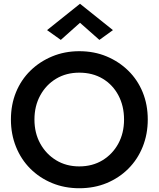

<svg xmlns="http://www.w3.org/2000/svg" viewBox="-20 -985 843 1020"><path d="M163 -350Q163 -422 194 -478.5Q225 -535 278.5 -567Q332 -599 401 -599Q472 -599 525.5 -567Q579 -535 609 -478.5Q639 -422 639 -350Q639 -278 608.5 -222Q578 -166 524.5 -133.5Q471 -101 401 -101Q332 -101 278.5 -133.5Q225 -166 194 -222Q163 -278 163 -350ZM38 -350Q38 -272 65 -205Q92 -138 141 -89Q190 -40 256.5 -12.5Q323 15 401 15Q481 15 547 -12.5Q613 -40 662 -89Q711 -138 738 -205Q765 -272 765 -350Q765 -429 738 -495Q711 -561 661.5 -609.5Q612 -658 546 -685.5Q480 -713 401 -713Q324 -713 257.5 -685.5Q191 -658 141.5 -609.5Q92 -561 65 -495Q38 -429 38 -350ZM405 -864 508 -773 580 -825 405 -965 230 -825 303 -773Z"/></svg>

Font: Jost Medium
Style: Regular
Weight: 500
Version: Version 3.710